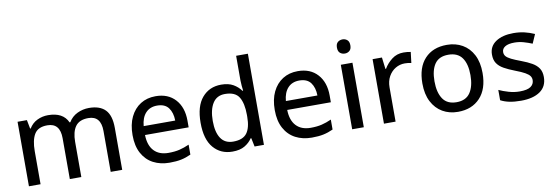

<svg xmlns="http://www.w3.org/2000/svg" viewBox="-56 -1164 4561 1577"><g transform="rotate(-10 2224.5 -375.0)"><path d="M680 -548Q771 -548 816.5 -501Q862 -454 862 -350V0H766V-341Q766 -467 661 -467Q586 -467 553.5 -422Q521 -377 521 -293V0H425V-341Q425 -467 319 -467Q241 -467 211 -417Q181 -367 181 -275V0H84V-538H162L176 -465H181Q206 -507 248.5 -527.5Q291 -548 339 -548Q464 -548 504 -459H510Q537 -504 583 -526Q629 -548 680 -548Z M1236 -548Q1340 -548 1400 -482Q1460 -416 1460 -305V-249H1096Q1098 -162 1141 -116.5Q1184 -71 1261 -71Q1313 -71 1353 -80.5Q1393 -90 1435 -109V-26Q1394 -7 1353.5 1.5Q1313 10 1257 10Q1180 10 1121 -21Q1062 -52 1028.5 -113.5Q995 -175 995 -265Q995 -354 1025.5 -417Q1056 -480 1110 -514Q1164 -548 1236 -548ZM1235 -470Q1175 -470 1139.5 -431.5Q1104 -393 1098 -323H1361Q1360 -389 1330 -429.5Q1300 -470 1235 -470Z M1781 10Q1683 10 1623 -60Q1563 -130 1563 -268Q1563 -406 1623.5 -477Q1684 -548 1783 -548Q1844 -548 1883.5 -525Q1923 -502 1947 -468H1953Q1951 -482 1948.5 -508Q1946 -534 1946 -552V-760H2044V0H1966L1951 -72H1946Q1923 -37 1883.5 -13.5Q1844 10 1781 10ZM1801 -70Q1882 -70 1915.5 -115Q1949 -160 1949 -251V-267Q1949 -363 1917.5 -415Q1886 -467 1800 -467Q1732 -467 1698 -413Q1664 -359 1664 -266Q1664 -172 1698 -121Q1732 -70 1801 -70Z M2422 -548Q2526 -548 2586 -482Q2646 -416 2646 -305V-249H2282Q2284 -162 2327 -116.5Q2370 -71 2447 -71Q2499 -71 2539 -80.5Q2579 -90 2621 -109V-26Q2580 -7 2539.5 1.5Q2499 10 2443 10Q2366 10 2307 -21Q2248 -52 2214.5 -113.5Q2181 -175 2181 -265Q2181 -354 2211.5 -417Q2242 -480 2296 -514Q2350 -548 2422 -548ZM2421 -470Q2361 -470 2325.5 -431.5Q2290 -393 2284 -323H2547Q2546 -389 2516 -429.5Q2486 -470 2421 -470Z M2830 -741Q2852 -741 2868.5 -727Q2885 -713 2885 -682Q2885 -651 2868.5 -637Q2852 -623 2830 -623Q2806 -623 2789.5 -637Q2773 -651 2773 -682Q2773 -713 2789.5 -727Q2806 -741 2830 -741ZM2877 -538V0H2780V-538Z M3304 -548Q3318 -548 3335 -546.5Q3352 -545 3364 -542L3353 -452Q3326 -458 3298 -458Q3257 -458 3221.5 -437Q3186 -416 3164 -377Q3142 -338 3142 -285V0H3045V-538H3123L3135 -441H3140Q3165 -484 3206.5 -516Q3248 -548 3304 -548Z M3915 -270Q3915 -136 3846.5 -63Q3778 10 3662 10Q3590 10 3534 -22.5Q3478 -55 3445.5 -117.5Q3413 -180 3413 -270Q3413 -403 3480.5 -475.5Q3548 -548 3665 -548Q3738 -548 3794.5 -515.5Q3851 -483 3883 -421Q3915 -359 3915 -270ZM3514 -270Q3514 -177 3550 -123.5Q3586 -70 3664 -70Q3742 -70 3778 -123.5Q3814 -177 3814 -270Q3814 -363 3777.5 -414.5Q3741 -466 3663 -466Q3585 -466 3549.5 -414.5Q3514 -363 3514 -270Z M4405 -150Q4405 -71 4347 -30.5Q4289 10 4188 10Q4132 10 4091 1.5Q4050 -7 4018 -24V-110Q4052 -94 4098 -80.5Q4144 -67 4190 -67Q4254 -67 4282 -87Q4310 -107 4310 -141Q4310 -160 4299.5 -175Q4289 -190 4261 -206Q4233 -222 4180 -242Q4128 -262 4091.5 -282.5Q4055 -303 4036 -331.5Q4017 -360 4017 -404Q4017 -473 4073 -510.5Q4129 -548 4220 -548Q4270 -548 4312.5 -538Q4355 -528 4395 -510L4362 -435Q4328 -449 4291 -459.5Q4254 -470 4215 -470Q4164 -470 4137.5 -453.5Q4111 -437 4111 -409Q4111 -388 4123.5 -373.5Q4136 -359 4165 -344.5Q4194 -330 4245 -311Q4296 -292 4331.5 -271.5Q4367 -251 4386 -222.5Q4405 -194 4405 -150Z"/></g></svg>

Font: Noto Sans Kayah Li Medium
Style: Regular
Weight: 500
Designer: Monotype Design Team, Sérgio Martins
Foundry: Monotype Imaging Inc.
Version: Version 2.002; ttfautohint (v1.8.4.7-5d5b)